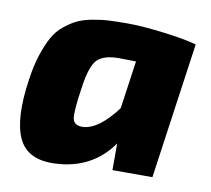

<svg xmlns="http://www.w3.org/2000/svg" viewBox="-64 -583 734 667"><g transform="rotate(10 303.0 -249.5)"><path d="M512 0H371V-94Q301 6 172 12Q74 17 42 -51Q10 -119 31 -260Q38 -310 50.5 -348Q63 -386 77.5 -412.5Q92 -439 114 -457Q136 -475 157 -485.5Q178 -496 209 -502Q240 -508 267.5 -509.5Q295 -511 335 -511Q388 -511 466 -501Q544 -491 580 -480ZM386 -386 326 -387Q273 -387 250 -364.5Q227 -342 216 -263Q203 -177 207.5 -153Q212 -129 244 -130Q299 -133 362 -217Z"/></g></svg>

Font: Exo 2.0 Extra Bold
Style: Italic
Weight: 800
Italic angle: -8°
Designer: Natanael Gama
Version: Version 1.001;PS 001.001;hotconv 1.0.70;makeotf.lib2.5.58329